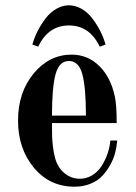

<svg xmlns="http://www.w3.org/2000/svg" viewBox="-20 -692 512 724"><path d="M48 -237C48 -167 67.8 -108 107.5 -60C147.2 -12 198.3 12 261 12C283 12 303 8.3 321 1C339 -6.3 353.7 -16 365 -28C376.3 -40 386.3 -53.7 395 -69C403.7 -84.3 410 -99.7 414 -115C418 -130.3 420.7 -146 422 -162H396C394.7 -144.7 391 -127.7 385 -111C379 -94.3 371.5 -79 362.5 -65C353.5 -51 341.8 -39.7 327.5 -31C313.2 -22.3 297.7 -18 281 -18C259 -18 239.3 -25.3 222 -40C204.7 -54.7 193 -74.3 187 -99C183.7 -111.7 181.2 -125.3 179.5 -140C177.8 -154.7 176.8 -167.7 176.5 -179C176.2 -190.3 176 -206.7 176 -228H420C420 -273.3 417.7 -306.7 413 -328C403 -376 383.5 -414.3 354.5 -443C325.5 -471.7 290.7 -486 250 -486C194 -486 146.3 -462.3 107 -415C67.7 -367.7 48 -308.3 48 -237ZM176 -256C176 -326.7 180.5 -378.7 189.5 -412C198.5 -445.3 215.3 -462 240 -462C264.7 -462 281.5 -445.3 290.5 -412C299.5 -378.7 304 -326.7 304 -256ZM102 -524 124 -516C149.3 -569.3 188 -596 240 -596C292 -596 330.7 -569.3 356 -516L378 -524C372.7 -542.7 365.7 -560.3 357 -577C348.3 -593.7 338.3 -609.3 327 -624C315.7 -638.7 302.3 -650.3 287 -659C271.7 -667.7 256 -672 240 -672C224 -672 208.3 -667.7 193 -659C177.7 -650.3 164.3 -638.7 153 -624C141.7 -609.3 131.7 -593.7 123 -577C114.3 -560.3 107.3 -542.7 102 -524Z"/></svg>

Font: Km Standard TT
Style: Bold
Weight: 700
Designer: Alexey Kryukov <alexios@thessalonica.org.ru>
Version: Version 2.0.2